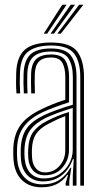

<svg xmlns="http://www.w3.org/2000/svg" viewBox="-20 -788 429 815"><path d="M320.8 0V-460.8Q320.8 -526.2 294.5 -560.5Q268.2 -594.8 196.8 -594.8Q135 -594.8 101.1 -570.1Q67.2 -545.5 64.8 -479.5Q62.8 -433.5 65.5 -391.5H49.8Q48.2 -416.2 48.1 -436.9Q48 -457.5 48.8 -480Q51.5 -548 86.4 -577.8Q121.2 -607.5 196.8 -607.5Q279.2 -607.5 307.9 -569.1Q336.5 -530.8 336.5 -460.8V0ZM289 0V-44.8L293 -112.5H289.2Q274.2 -69.5 242.2 -43.8Q210.2 -18 162.8 -18Q122.5 -18 97.4 -42.9Q72.2 -67.8 68.8 -112.5Q67.2 -135.5 68.2 -159.2Q70.8 -211.8 93.9 -243.6Q117 -275.5 167 -299.2Q189 -309.8 222.8 -321.8Q256.5 -333.8 289.2 -343.5V-460.8Q289.2 -510.5 270.5 -539.9Q251.8 -569.2 196.8 -569.2Q147 -569.2 122.6 -548Q98.2 -526.8 96 -476.5Q95.5 -461.5 95.5 -438.2Q95.5 -415 97 -391.5H81.2Q79.8 -413.2 79.6 -436.8Q79.5 -460.2 80.2 -476.8Q82.5 -532.5 109.8 -557.4Q137 -582.2 196.8 -582.2Q259 -582.2 281.9 -550.9Q304.8 -519.5 304.8 -460.8V0ZM156 7Q104.8 7 73.2 -23.4Q41.8 -53.8 37.2 -110.5Q35.5 -135.2 36.5 -161.2Q39.5 -218.5 66.8 -256.5Q94 -294.5 154.8 -323.8Q176.5 -334.5 200.4 -344.2Q224.2 -354 257.2 -364.8V-460.8Q257.2 -499 244.5 -521.5Q231.8 -544 196.8 -544Q162 -544 145.6 -527Q129.2 -510 127.8 -475.2Q127.2 -462 127.2 -439Q127.2 -416 128.2 -391.5H112.5Q111.5 -414 111.5 -437.2Q111.5 -460.5 112 -476Q113.8 -519.8 134.8 -538.2Q155.8 -556.8 196.8 -556.8Q242.2 -556.8 257.8 -530.5Q273.2 -504.2 273.2 -460.8V-354Q241.8 -343.8 212.1 -332.8Q182.5 -321.8 160.8 -311.5Q108 -286.8 81.2 -250.6Q54.5 -214.5 52.5 -160.2Q52 -148.2 52 -136.2Q52 -124.2 53 -111.8Q57 -62 84.9 -33.8Q112.8 -5.5 159.5 -5.5Q203.8 -5.5 232.2 -24.4Q260.8 -43.2 279 -76H282.5L274.2 -21.2V0H258.8L258.5 -10.2L269 -45.8H265.8Q245.5 -18 218.9 -5.5Q192.2 7 156 7ZM166.8 -30.5Q204.8 -30.5 232.1 -48.5Q259.5 -66.5 274.1 -94.2Q288.8 -122 288.8 -151.8V-330Q257.8 -320.5 226.1 -309Q194.5 -297.5 172.8 -286.8Q129.8 -265.2 108.4 -236Q87 -206.8 84 -157.5Q82.8 -135.2 84.8 -113.5Q88.5 -74.8 109.6 -52.6Q130.8 -30.5 166.8 -30.5ZM169.5 -44Q138.8 -44 120.9 -63.5Q103 -83 100.2 -115.5Q98.5 -136.5 99.8 -155.8Q102 -202.2 121.5 -228.6Q141 -255 178.5 -274.2Q202.5 -286.5 224.9 -295.6Q247.2 -304.8 272.8 -312.5V-150.8Q272.8 -109.5 245.2 -76.8Q217.8 -44 169.5 -44ZM171 -56.2Q208.8 -56.2 232.9 -84.1Q257 -112 257 -149.5V-295Q238.2 -288 221.1 -280.1Q204 -272.2 185 -262.2Q148.5 -243 132.8 -218.9Q117 -194.8 115.5 -155Q114.8 -136 116.2 -116.8Q118.2 -90 132.5 -73.1Q146.8 -56.2 171 -56.2ZM165.5 -645 244.2 -767.8H262.5L180.2 -645ZM223.2 -645 315.8 -767.8H333.8L238 -645ZM194.5 -645 280 -767.8H298.2L209 -645Z"/></svg>

Font: Big Shoulders Inline Text
Style: Regular
Weight: 400
Designer: Patric King
Foundry: XO Type Co
Version: Version 1.000